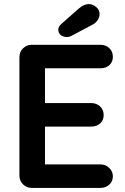

<svg xmlns="http://www.w3.org/2000/svg" viewBox="-20 -919 612 939"><path d="M532 -57Q532 -32 514.5 -16Q497 0 471 0H136Q110 0 92.5 -17.5Q75 -35 75 -61V-639Q75 -665 92.5 -682.5Q110 -700 136 -700H471Q497 -700 514.5 -683.5Q532 -667 532 -641Q532 -616 515 -600.5Q498 -585 471 -585H200V-415H426Q452 -415 469.5 -398.5Q487 -382 487 -356Q487 -331 470 -315.5Q453 -300 426 -300H200V-115H471Q497 -115 514.5 -97.5Q532 -80 532 -57ZM265 -774Q265 -788 279 -801L365 -877Q391 -899 414 -899Q433 -899 450 -885Q467 -871 467 -850Q467 -835 457.5 -820.5Q448 -806 430 -797L330 -744Q320 -738 307 -738Q288 -738 276.5 -748Q265 -758 265 -774Z"/></svg>

Font: Quicksand
Style: Bold
Weight: 700
Version: Version 3.000